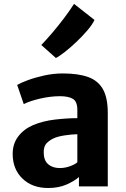

<svg xmlns="http://www.w3.org/2000/svg" viewBox="-20 -934 632 962"><path d="M221 8Q141.5 8 92.5 -39.2Q43.5 -86.5 43.5 -163Q43.5 -213.5 71.2 -250.2Q99 -287 146.5 -307.5Q195.5 -328 256.2 -335Q317 -342 367.5 -342V-383Q367.5 -425.5 345 -438.8Q322.5 -452 280.5 -452Q233 -452 181.2 -440Q129.5 -428 99 -412.5L66 -508.5Q82.5 -518.5 118.8 -532Q155 -545.5 201.5 -555.8Q248 -566 295 -566Q372 -566 421.8 -548Q471.5 -530 495.8 -487Q520 -444 520 -368V0H375.5V-47Q353 -27 313.5 -9.5Q274 8 221 8ZM199 -171Q199 -130.5 221.2 -111.2Q243.5 -92 279.5 -92Q307 -92 333.5 -102.2Q360 -112.5 367.5 -121.5V-261.5Q340 -261 304.8 -255.8Q269.5 -250.5 249 -241Q229.5 -232 214.2 -217Q199 -202 199 -171ZM260 -643.5 187 -708.5Q211.5 -734 240.8 -768.2Q270 -802.5 298.8 -840.2Q327.5 -878 351 -914.5L453.5 -834Q442.5 -810.5 417.2 -781Q392 -751.5 361.2 -722.5Q330.5 -693.5 302.8 -672Q275 -650.5 260 -643.5Z"/></svg>

Font: Merriweather Sans
Style: Bold
Weight: 700
Designer: Eben Sorkin
Foundry: Eben Sorkin
Version: Version 1.008; ttfautohint (v1.7.19-72a1) -l 8 -r 50 -G 200 